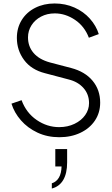

<svg xmlns="http://www.w3.org/2000/svg" viewBox="-20 -777 643 1104"><path d="M46 -181 104 -201Q131 -128 191 -87Q251 -46 320 -46Q369 -46 408.5 -65Q448 -84 470 -115.5Q492 -147 492 -184Q492 -235 460 -271Q428 -307 375 -320L239 -356Q160 -376 118.5 -432Q77 -488 77 -559Q77 -617 105 -662Q133 -707 182.5 -732Q232 -757 294 -757Q356 -757 408.5 -733.5Q461 -710 497 -669.5Q533 -629 548 -581L491 -560Q466 -626 411 -663Q356 -700 295 -700Q251 -700 216 -681.5Q181 -663 161 -631.5Q141 -600 141 -562Q141 -510 173 -472.5Q205 -435 267 -418L389 -386Q469 -365 512.5 -312.5Q556 -260 556 -187Q556 -129 526 -84Q496 -39 442.5 -13.5Q389 12 321 12Q252 12 195.5 -14.5Q139 -41 100.5 -85Q62 -129 46 -181ZM334 180H298V80H366V157Q366 220 343.5 258Q321 296 278 307V277Q304 269 318.5 244.5Q333 220 334 180Z"/></svg>

Font: BLUETTI 2.0 Extralight
Style: Roman
Weight: 200
Designer: Stijn de Vries
Foundry: tokotype
Version: Version 2.005;October 31, 2023;FontCreator 14.0.0.2814 64-bi